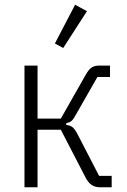

<svg xmlns="http://www.w3.org/2000/svg" viewBox="-20 -788 533 808"><path d="M83 0V-512H138V-289H236L340 -472Q354 -497 366.5 -504.5Q379 -512 398 -512H443V-464H390L302 -310Q290 -287 281.5 -279.5Q273 -272 259 -270V-262Q275 -261 285.5 -252.5Q296 -244 308 -220L397 -48H450V0H399Q381 0 366 -9.5Q351 -19 339 -43L236 -242H138V0ZM346 -741 246 -586 211 -605 296 -768Z"/></svg>

Font: IBM Plex Sans Condensed Light
Style: Regular
Weight: 300
Width: 3
Designer: Mike Abbink, Paul van der Laan, Pieter van Rosmalen
Foundry: Bold Monday
Version: Version 3.201